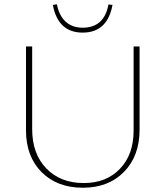

<svg xmlns="http://www.w3.org/2000/svg" viewBox="-20 -876 777 901"><path d="M508 -853 489 -855Q469 -746 368 -746Q319 -746 288 -774.5Q257 -803 247 -856L228 -853Q252 -723 368 -723Q484 -723 508 -853ZM369 5Q248 5 175 -68.5Q102 -142 102 -264V-658H131V-270Q131 -154 197.5 -85.5Q264 -17 373 -17Q479 -17 543 -84Q607 -151 607 -263V-658H635V-268Q635 -144 562 -69.5Q489 5 369 5Z"/></svg>

Font: EauTestInfant Extralight
Style: Regular
Weight: 250
Designer: Christian Thalmann (Catharsis Fonts)
Version: Version 0.001;PS 000.001;hotconv 1.0.88;makeotf.lib2.5.64775